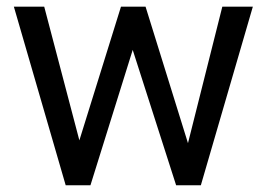

<svg xmlns="http://www.w3.org/2000/svg" viewBox="-20 -548 791 568"><path d="M536.1 -124.5 637.7 -528.3H728L574.2 0H501L372.6 -400.4L247.6 0H174.3L21 -528.3H110.8L214.8 -132.8L337.9 -528.3H410.6Z"/></svg>

Font: Nahid FD
Style: FD
Weight: 400
Foundry: DejaVu fonts team - Redesigned by Saber Rastikerdar
Version: Version 0.3.0